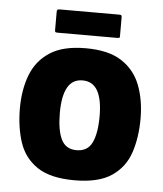

<svg xmlns="http://www.w3.org/2000/svg" viewBox="-48 -657 602 707"><g transform="rotate(5 253.0 -303.0)"><path d="M253 8Q164 8 115.5 -24.5Q67 -57 48.5 -113Q30 -169 30 -239Q30 -308 51 -362.5Q72 -417 120.5 -448.5Q169 -480 253 -480Q337 -480 385.5 -448.5Q434 -417 455 -362.5Q476 -308 476 -239Q476 -170 457.5 -114Q439 -58 390.5 -25Q342 8 253 8ZM251 -103Q292 -103 308.5 -137.5Q325 -172 325 -235Q325 -297 307 -329Q289 -361 251 -361Q214 -361 196 -329Q178 -297 178 -235Q178 -171 194.5 -137Q211 -103 251 -103ZM374 -534Q374 -530 372 -529Q370 -528 361 -528H145Q137 -528 135.5 -530Q134 -532 134 -537V-603Q134 -610 136 -612Q138 -614 145 -614H362Q370 -614 372 -612.5Q374 -611 374 -604Z"/></g></svg>

Font: Glory Thin ExtraBold
Style: Regular
Weight: 800
Version: Version 1.011